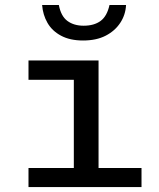

<svg xmlns="http://www.w3.org/2000/svg" viewBox="-20 -755 640 775"><path d="M278 0V-432.8H95V-511H377.8V0ZM95 0V-76.8H551.2V0ZM315.2 -591.5Q262.5 -591.5 226.4 -610.9Q190.2 -630.2 171.6 -662.8Q153 -695.2 150 -734.8H217.5Q226.2 -689.5 252.2 -670.4Q278.2 -651.2 317.5 -651.2Q359.8 -651.2 385.9 -670.4Q412 -689.5 422 -734.8H488.8Q486.8 -695.2 465.4 -662.8Q444 -630.2 406.5 -610.9Q369 -591.5 315.2 -591.5Z"/></svg>

Font: Chivo Mono Medium
Style: Regular
Weight: 500
Monospace: yes
Designer: Hector Gatti
Foundry: Omnibus-Type
Version: Version 1.008